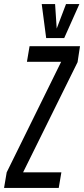

<svg xmlns="http://www.w3.org/2000/svg" viewBox="-52 -928 415 948"><path d="M-32 0 -19 -77 250 -623H81L94 -700H343L331 -621L62 -77H251L238 0ZM340 -908 265 -740H176L154 -908H220L228 -787L274 -908Z"/></svg>

Font: Georama Extra Condensed Medium
Style: Italic
Weight: 500
Width: 2
Italic angle: -9°
Designer: Jean-Baptiste Levee
Foundry: Production Type
Version: Version 1.000